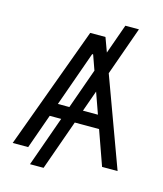

<svg xmlns="http://www.w3.org/2000/svg" viewBox="-131 -916 938 1105"><g transform="rotate(15 338.0 -364.0)"><path d="M558.2 -819.6 234.4 92.3H153.4L477.3 -819.6ZM117.9 0H25.6L292.6 -727.3H383.5L650.6 0H558.2L340.9 -612.2H335.2ZM152 -284.1H524.1V-206H152Z"/></g></svg>

Font: InterMG
Style: Regular
Weight: 400
Designer: Rasmus Andersson
Foundry: rsms
Version: Version 3.019;December 26, 2023;FontCreator 15.0.0.2955 64-b